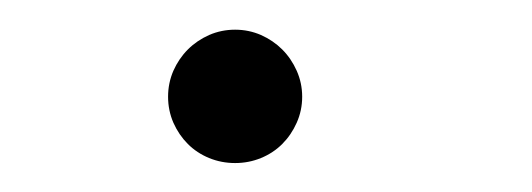

<svg xmlns="http://www.w3.org/2000/svg" viewBox="-20 -252 360 130"><path d="M139.2 -231.9Q148.4 -231.9 156.7 -228.3Q165 -224.6 171.1 -218.5Q177.2 -212.4 180.9 -204.1Q184.6 -195.8 184.6 -186.5Q184.6 -177.2 180.9 -168.9Q177.2 -160.6 171.1 -154.5Q165 -148.4 156.7 -145Q148.4 -141.6 139.2 -141.6Q129.9 -141.6 121.6 -145Q113.3 -148.4 107.2 -154.5Q101.1 -160.6 97.4 -168.9Q93.8 -177.2 93.8 -186.5Q93.8 -195.8 97.4 -204.1Q101.1 -212.4 107.2 -218.5Q113.3 -224.6 121.6 -228.3Q129.9 -231.9 139.2 -231.9Z"/></svg>

Font: Dima Nastaligh Tahriri
Style: regular
Weight: 400
Designer: R.Balvardi
Foundry: Dima Software Group
Version: Version 1.00;November 13, 2018;FontCreator 11.5.0.2427 64-bi